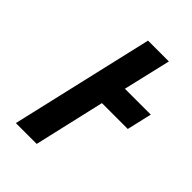

<svg xmlns="http://www.w3.org/2000/svg" viewBox="-218 -847 945 945"><g transform="rotate(45 255.0 -374.5)"><path d="M243 -748H388L330 -500H510L480 -370H300L215 -1H70Z"/></g></svg>

Font: Miedinger
Style: Bold-Italic
Weight: 700
Italic angle: -13°
Version: Version 001.000